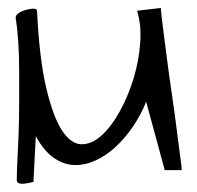

<svg xmlns="http://www.w3.org/2000/svg" viewBox="-20 -422 487 474"><path d="M18.6 -378.9Q18.6 -383.8 24.9 -388.7Q31.2 -393.6 40.5 -396.5Q49.8 -399.4 58.6 -400.4Q67.4 -401.4 71.3 -397.5Q77.1 -276.4 94.2 -204.6Q111.3 -132.8 133.3 -99.6Q155.3 -66.4 180.7 -65.9Q206.1 -65.4 230.5 -87.4Q254.9 -109.4 275.9 -147.5Q296.9 -185.5 310.1 -229.5Q323.2 -273.4 326.2 -317.4Q329.1 -361.3 318.4 -395.5L377 -402.3Q377.9 -387.7 382.3 -354Q386.7 -320.3 392.1 -277.8Q397.5 -235.4 404.3 -189.5Q411.1 -143.6 416 -104Q420.9 -64.5 424.8 -36.6Q428.7 -8.8 428.7 -2H386.7L340.8 -170.9Q328.1 -138.7 308.1 -109.4Q288.1 -80.1 264.6 -58.6Q241.2 -37.1 214.8 -25.4Q188.5 -13.7 162.6 -14.6Q136.7 -15.6 112.3 -32.7Q87.9 -49.8 68.4 -85.9L62.5 27.3Q57.6 28.3 50.3 29.8Q43 31.2 36.6 31.7Q30.3 32.2 25.4 29.8Q20.5 27.3 21.5 18.6Q21.5 2.9 22.9 -25.9Q24.4 -54.7 25.9 -90.8Q27.3 -127 27.3 -168Q27.3 -209 27.3 -248Q27.3 -287.1 24.9 -321.3Q22.5 -355.5 18.6 -378.9Z"/></svg>

Font: Annie Use Your Telescope
Style: Regular
Weight: 400
Version: Version 1.003 2001